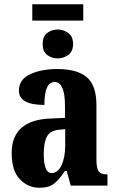

<svg xmlns="http://www.w3.org/2000/svg" viewBox="-20 -874 549 904"><path d="M165 10Q210 10 234 -9Q258 -28 286 -69H294L313 0H486V-53H483Q455 -53 444.5 -67.5Q434 -82 434 -123V-379Q434 -473 388 -511Q342 -549 250 -549Q175 -549 122 -524.5Q69 -500 69 -447Q69 -380 189 -380Q189 -488 237 -488Q286 -488 286 -374V-319L218 -316Q35 -309 35 -153Q35 -70 73.5 -30Q112 10 165 10ZM223 -59Q186 -59 186 -149Q186 -203 201 -231Q216 -259 257 -263L287 -266V-191Q287 -132 269.5 -95.5Q252 -59 223 -59ZM132 -777H372V-854H132ZM252 -599Q278 -599 301 -615Q324 -631 324 -667Q324 -703 301 -719Q278 -735 252 -735Q224 -735 202.5 -719Q181 -703 181 -667Q181 -631 202.5 -615Q224 -599 252 -599Z"/></svg>

Font: Noto Serif ExtraCondensed Extra
Style: Regular
Weight: 800
Width: 3
Designer: Monotype Design Team
Foundry: Monotype Imaging Inc.
Version: Version 1.002